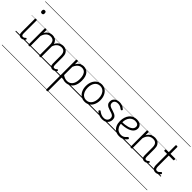

<svg xmlns="http://www.w3.org/2000/svg" viewBox="147 -2347 4198 4198"><g transform="rotate(45 2246.0 -247.5)"><path d="M192 17Q151 17 129 -8Q107 -33 107 -82V-496Q107 -506 113 -510.5Q119 -515 132 -515Q146 -515 152.5 -510.5Q159 -506 159 -496V-94Q159 -63 169 -47Q179 -31 202 -31Q213 -31 223 -34.5Q233 -38 243 -45Q253 -52 263 -62Q268 -68 275 -67.5Q282 -67 288 -60Q294 -54 295 -47.5Q296 -41 292 -34Q281 -19 264.5 -7.5Q248 4 229.5 10.5Q211 17 192 17ZM133 -683Q111 -683 100 -695Q89 -707 89 -732Q89 -757 100 -769.5Q111 -782 133 -782Q154 -782 165 -769.5Q176 -757 176 -732Q177 -707 165.5 -695Q154 -683 133 -683ZM0 410H301V420H0ZM0 -20H301V0H0ZM0 -505H301V-500H0ZM0 -930H301V-920H0Z M1160 17Q1140 17 1124.5 10.5Q1109 4 1098.5 -8Q1088 -20 1082.5 -38.5Q1077 -57 1077 -82V-326Q1077 -371 1065.5 -403Q1054 -435 1028.5 -452Q1003 -469 962 -469Q935 -469 908 -460Q881 -451 857 -431Q833 -411 814.5 -377Q796 -343 785 -292H761Q768 -355 788 -398Q808 -441 837 -468Q866 -495 900.5 -507Q935 -519 970 -519Q1015 -519 1051 -500Q1087 -481 1108.5 -440.5Q1130 -400 1130 -334V-94Q1130 -74 1134 -60Q1138 -46 1147.5 -38.5Q1157 -31 1171 -31Q1183 -31 1192.5 -34Q1202 -37 1211.5 -44Q1221 -51 1231 -62Q1237 -68 1244 -67.5Q1251 -67 1257 -60Q1262 -55 1264 -48Q1266 -41 1261 -34Q1250 -19 1233.5 -7.5Q1217 4 1198.5 10.5Q1180 17 1160 17ZM433 15Q420 15 414 10.5Q408 6 408 -4V-496Q408 -506 414 -510.5Q420 -515 433 -515Q447 -515 453.5 -510.5Q460 -506 460 -496V-407Q476 -440 497.5 -462Q519 -484 542.5 -496.5Q566 -509 590 -514Q614 -519 635 -519Q680 -519 716.5 -500Q753 -481 774.5 -440.5Q796 -400 796 -334V-4Q796 6 789.5 10.5Q783 15 769 15Q755 15 749 10.5Q743 6 743 -4V-326Q743 -371 731.5 -403Q720 -435 694.5 -452Q669 -469 627 -469Q603 -469 578 -461Q553 -453 530.5 -435.5Q508 -418 490 -388.5Q472 -359 460 -316V-4Q460 6 453.5 10.5Q447 15 433 15ZM301 410H1264V420H301ZM301 -20H1264V0H301ZM301 -505H1264V-500H301ZM301 -930H1264V-920H301Z M1403 435Q1389 435 1383 430.5Q1377 426 1377 416V-496Q1377 -506 1383.5 -510.5Q1390 -515 1404 -515Q1417 -515 1423 -510.5Q1429 -506 1429 -496V-412Q1453 -456 1482 -479Q1511 -502 1541.5 -510.5Q1572 -519 1601 -519Q1685 -519 1738 -456.5Q1791 -394 1791 -266Q1791 -214 1781.5 -170Q1772 -126 1753 -91.5Q1734 -57 1705.5 -33Q1677 -9 1640.5 4Q1604 17 1560 17Q1525 17 1493 6Q1461 -5 1429 -27V416Q1429 426 1422.5 430.5Q1416 435 1403 435ZM1429 -78Q1464 -53 1497 -42Q1530 -31 1562 -31Q1594 -31 1620.5 -40Q1647 -49 1668 -67.5Q1689 -86 1704 -114Q1719 -142 1727 -179.5Q1735 -217 1735 -263Q1735 -327 1719 -373.5Q1703 -420 1671.5 -444.5Q1640 -469 1592 -469Q1559 -469 1529 -455.5Q1499 -442 1473.5 -412Q1448 -382 1429 -333ZM1264 410H1862V420H1264ZM1264 -20H1862V0H1264ZM1264 -505H1862V-500H1264ZM1264 -930H1862V-920H1264Z M2157 19Q2089 19 2038.5 -15.5Q1988 -50 1960.5 -110.5Q1933 -171 1933 -250Q1933 -310 1949.5 -359Q1966 -408 1996.5 -444Q2027 -480 2067.5 -499.5Q2108 -519 2157 -519Q2223 -519 2273 -485Q2323 -451 2351.5 -390Q2380 -329 2380 -250Q2380 -202 2369.5 -161Q2359 -120 2340 -87Q2321 -54 2294 -30Q2267 -6 2232.5 6.5Q2198 19 2157 19ZM2157 -31Q2196 -31 2227 -46.5Q2258 -62 2279.5 -91.5Q2301 -121 2313 -161.5Q2325 -202 2325 -250Q2325 -315 2304.5 -364.5Q2284 -414 2246.5 -441.5Q2209 -469 2157 -469Q2118 -469 2086.5 -453.5Q2055 -438 2033.5 -409Q2012 -380 2000 -339.5Q1988 -299 1988 -250Q1988 -185 2008.5 -135.5Q2029 -86 2067 -58.5Q2105 -31 2157 -31ZM1862 410H2451V420H1862ZM1862 -20H2451V0H1862ZM1862 -505H2451V-500H1862ZM1862 -930H2451V-920H1862Z M2700 19Q2654 19 2618 7.5Q2582 -4 2556 -20.5Q2530 -37 2518 -50Q2511 -58 2512.5 -65.5Q2514 -73 2521 -83Q2529 -91 2536.5 -91.5Q2544 -92 2552 -85Q2584 -59 2621 -43Q2658 -27 2703 -27Q2738 -27 2763.5 -40.5Q2789 -54 2803 -78Q2817 -102 2817 -133Q2817 -169 2797 -188.5Q2777 -208 2746 -219Q2715 -230 2680.5 -240Q2646 -250 2614.5 -265Q2583 -280 2563 -307Q2543 -334 2543 -380Q2543 -420 2563 -451Q2583 -482 2620 -500.5Q2657 -519 2707 -519Q2744 -519 2775 -509.5Q2806 -500 2829.5 -485Q2853 -470 2868 -454Q2875 -446 2873 -439Q2871 -432 2864 -424Q2858 -417 2849.5 -417Q2841 -417 2833 -423Q2801 -447 2772 -460Q2743 -473 2704 -473Q2652 -473 2624.5 -449Q2597 -425 2597 -385Q2597 -350 2616.5 -330Q2636 -310 2667.5 -298.5Q2699 -287 2734.5 -277Q2770 -267 2801 -252Q2832 -237 2852 -210.5Q2872 -184 2872 -138Q2872 -100 2853.5 -63.5Q2835 -27 2797.5 -4Q2760 19 2700 19ZM2451 410H2932V420H2451ZM2451 -20H2932V0H2451ZM2451 -505H2932V-500H2451ZM2451 -930H2932V-920H2451Z M3225 18Q3151 18 3101.5 -15Q3052 -48 3027.5 -104Q3003 -160 3003 -229Q3003 -294 3020 -347.5Q3037 -401 3068.5 -439.5Q3100 -478 3144 -498.5Q3188 -519 3243 -519Q3297 -519 3331 -502Q3365 -485 3382 -456.5Q3399 -428 3399 -393Q3399 -355 3382 -324.5Q3365 -294 3334 -271.5Q3303 -249 3260 -234Q3217 -219 3164 -211Q3111 -203 3052 -203V-249Q3097 -248 3139.5 -253.5Q3182 -259 3219 -269.5Q3256 -280 3284 -297Q3312 -314 3327.5 -337Q3343 -360 3343 -390Q3343 -430 3315.5 -450Q3288 -470 3239 -470Q3204 -470 3171.5 -456Q3139 -442 3113.5 -413.5Q3088 -385 3073 -342Q3058 -299 3058 -240Q3058 -168 3081 -122Q3104 -76 3142.5 -53.5Q3181 -31 3228 -31Q3267 -31 3292.5 -42Q3318 -53 3336.5 -70Q3355 -87 3371 -106Q3380 -114 3387.5 -113.5Q3395 -113 3404 -107Q3412 -101 3415 -93Q3418 -85 3411 -77Q3395 -53 3368.5 -31Q3342 -9 3306 4.5Q3270 18 3225 18ZM2932 410H3458V420H2932ZM2932 -20H3458V0H2932ZM2932 -505H3458V-500H2932ZM2932 -930H3458V-920H2932Z M4000 17Q3980 17 3964 10.5Q3948 4 3937 -8Q3926 -20 3920.5 -38.5Q3915 -57 3915 -82V-326Q3915 -371 3903 -403Q3891 -435 3864.5 -452Q3838 -469 3795 -469Q3767 -469 3740 -461Q3713 -453 3689.5 -435.5Q3666 -418 3647.5 -388Q3629 -358 3617 -314V-4Q3617 6 3610.5 10.5Q3604 15 3590 15Q3577 15 3571 10.5Q3565 6 3565 -4V-496Q3565 -506 3571 -510.5Q3577 -515 3590 -515Q3604 -515 3610.5 -510.5Q3617 -506 3617 -496V-405Q3634 -437 3655 -459Q3676 -481 3700.5 -494Q3725 -507 3750.5 -513Q3776 -519 3802 -519Q3850 -519 3887.5 -500Q3925 -481 3947 -440.5Q3969 -400 3969 -334V-94Q3969 -74 3973 -60Q3977 -46 3986.5 -38.5Q3996 -31 4011 -31Q4021 -31 4031 -34Q4041 -37 4051 -44.5Q4061 -52 4071 -62Q4077 -68 4083.5 -67.5Q4090 -67 4097 -60Q4103 -54 4104 -47.5Q4105 -41 4100 -34Q4089 -19 4072.5 -7Q4056 5 4038 11Q4020 17 4000 17ZM3458 410H4104V420H3458ZM3458 -20H4104V0H3458ZM3458 -505H4104V-500H3458ZM3458 -930H4104V-920H3458Z M4344 17Q4309 17 4285.5 2.5Q4262 -12 4250.5 -40Q4239 -68 4239 -107V-452H4161Q4151 -452 4146.5 -457.5Q4142 -463 4142 -475Q4142 -488 4146.5 -494Q4151 -500 4161 -500H4239V-711Q4239 -721 4245 -725.5Q4251 -730 4264 -730Q4278 -730 4285 -725.5Q4292 -721 4292 -711V-500H4428Q4439 -500 4443.5 -494Q4448 -488 4448 -475Q4448 -463 4443.5 -457.5Q4439 -452 4428 -452H4292V-119Q4292 -78 4303.5 -54.5Q4315 -31 4350 -31Q4375 -31 4393 -45Q4411 -59 4428 -79Q4435 -88 4442.5 -86.5Q4450 -85 4458 -79Q4465 -72 4466.5 -64.5Q4468 -57 4464 -50Q4450 -29 4431.5 -14Q4413 1 4391 9Q4369 17 4344 17ZM4104 410H4492V420H4104ZM4104 -20H4492V0H4104ZM4104 -505H4492V-500H4104ZM4104 -930H4492V-920H4104Z"/></g></svg>

Font: Playwrite DE Grund Guides
Style: Regular
Weight: 400
Designer: Veronika Burian, José Scaglione
Foundry: TypeTogether
Version: Version 1.003